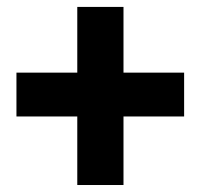

<svg xmlns="http://www.w3.org/2000/svg" viewBox="-20 -609 586 558"><path d="M338.9 -397.9H515.1V-270.5H338.9V-71.3H204.6V-270.5H27.8V-397.9H204.6V-588.9H338.9Z"/></svg>

Font: Shabnam FD
Style: Bold-FD
Weight: 700
Foundry: DejaVu fonts team - Redesigned by Saber Rastikerdar - Based on Vazir font
Version: Version 5.0.1